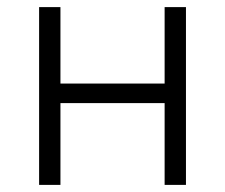

<svg xmlns="http://www.w3.org/2000/svg" viewBox="-20 -520 633 540"><path d="M90 -500H150V-285H443V-500H503V0H443V-230H150V0H90Z"/></svg>

Font: Moderustic Light
Style: Regular
Weight: 300
Designer: Tural Alisoy
Foundry: TAFT Foundry
Version: Version 2.120